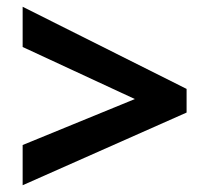

<svg xmlns="http://www.w3.org/2000/svg" viewBox="-20 -646 621 568"><path d="M47 -217 379 -353 47 -507V-626L532 -383V-313L47 -98Z"/></svg>

Font: Noto Sans Lao
Style: Bold
Weight: 700
Designer: Monotype Design Team
Foundry: Monotype Imaging Inc.
Version: Version 2.003